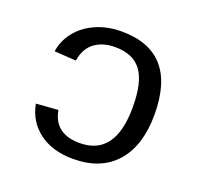

<svg xmlns="http://www.w3.org/2000/svg" viewBox="-101 -650 803 771"><g transform="rotate(20 300.0 -264.0)"><path d="M531.7 -269Q531.7 -136.2 467.3 -63.2Q402.8 9.8 284.2 9.8Q195.8 9.8 139.2 -32.7Q82.5 -75.2 68.8 -147.9L162.6 -154.8Q179.7 -59.1 287.6 -59.1Q439.5 -59.1 439.5 -267.1Q439.5 -374 403.8 -422.1Q368.2 -470.2 291 -470.2Q238.3 -470.2 203.6 -444.3Q168.9 -418.5 160.6 -365.2L67.9 -371.1Q74.2 -417 104.5 -455.6Q134.8 -494.1 184.1 -516.1Q233.4 -538.1 293.5 -538.1Q531.7 -538.1 531.7 -269Z"/></g></svg>

Font: Cousine
Style: Regular
Weight: 400
Monospace: yes
Designer: Steve Matteson
Foundry: Monotype Imaging Inc.
Version: Version 1.21